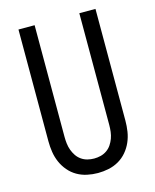

<svg xmlns="http://www.w3.org/2000/svg" viewBox="-112 -812 724 896"><g transform="rotate(-15 250.0 -363.5)"><path d="M250 8Q224 8 198 2.5Q172 -3 149.5 -16Q127 -29 110 -49Q93 -69 82.5 -93Q72 -117 68 -143Q64 -169 64 -195V-735H142V-195Q142 -179 144 -162.5Q146 -146 151.5 -131Q157 -116 166 -102.5Q175 -89 188.5 -79.5Q202 -70 218 -66Q234 -62 250 -62Q266 -62 282 -66Q298 -70 311.5 -79.5Q325 -89 334 -102.5Q343 -116 348.5 -131Q354 -146 356 -162.5Q358 -179 358 -195V-735H436V-195Q436 -169 432 -143Q428 -117 417.5 -93Q407 -69 390 -49Q373 -29 350.5 -16Q328 -3 302 2.5Q276 8 250 8Z"/></g></svg>

Font: Zed Sans
Style: Regular
Weight: 400
Designer: Belleve Invis
Foundry: Belleve Invis
Version: Version 1.0.0; ttfautohint (v1.8.4)